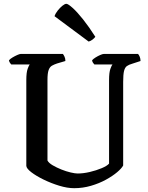

<svg xmlns="http://www.w3.org/2000/svg" viewBox="-20 -987 777 1007"><path d="M369 0Q333 0 290.5 -13Q248 -26 209 -45Q170 -64 144.5 -83.5Q119 -103 118 -117V-567Q118 -607 125 -626Q132 -645 136 -649H39Q37 -651 32.5 -657Q28 -663 27 -671Q33 -678 45.5 -685.5Q58 -693 70.5 -698.5Q83 -704 88 -704H310Q314 -699 318.5 -689.5Q323 -680 323 -667L279 -654Q264 -649 252.5 -642.5Q241 -636 235 -619.5Q229 -603 229 -568V-145Q236 -132 256.5 -120Q277 -108 302 -98Q327 -88 350.5 -82.5Q374 -77 387 -77Q417 -77 451 -85Q485 -93 513.5 -105Q542 -117 552 -129V-567Q552 -607 559 -626Q566 -645 570 -649H475Q472 -652 468 -657.5Q464 -663 463 -671Q469 -678 481 -685.5Q493 -693 505.5 -698.5Q518 -704 524 -704H704Q709 -699 713 -689Q717 -679 717 -667L674 -653Q656 -648 645.5 -640.5Q635 -633 630.5 -614.5Q626 -596 626 -558V-119Q618 -104 594.5 -84Q571 -64 535.5 -44.5Q500 -25 457 -12.5Q414 0 369 0ZM445 -769 266 -902Q271 -917 283 -932Q295 -947 307.5 -957Q320 -967 328 -967Q337 -967 361 -945.5Q385 -924 416 -885Q447 -846 480 -794Q475 -787 465.5 -779.5Q456 -772 445 -769Z"/></svg>

Font: Texturina 72pt SemiBold
Style: Regular
Weight: 600
Designer: Guillermo Torres Carreño
Foundry: Omnibus-Type
Version: Version 1.002; ttfautohint (v1.8.3)